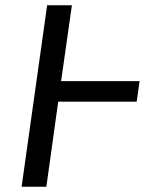

<svg xmlns="http://www.w3.org/2000/svg" viewBox="-20 -709 555 729"><path d="M510 -401 499 -323H201L156 0H62L159 -689H253L212 -401Z"/></svg>

Font: Fira Sans Variable
Style: Italic
Weight: 397
Italic angle: -8°
Designer: Carrois Corporate & Edenspiekermann AG
Foundry: Carrois Corporate GbR & Edenspiekermann AG
Version: Version 4.202